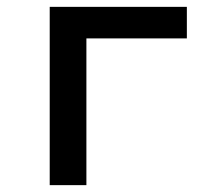

<svg xmlns="http://www.w3.org/2000/svg" viewBox="-20 -540 640 560"><path d="M125 0V-520H525V-428H232V0Z"/></svg>

Font: Iosevka Custom SmBdEx
Style: Regular
Weight: 600
Width: 7
Monospace: yes
Designer: Belleve Invis
Foundry: Belleve Invis
Version: Version 11.2.4; ttfautohint (v1.8.4)